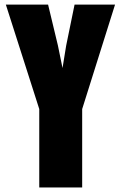

<svg xmlns="http://www.w3.org/2000/svg" viewBox="-20 -830 535 850"><path d="M153.8 0V-347.2L5.9 -809.6H192.9L236.3 -628.9L256.8 -528.8L272.9 -627.9L310.1 -809.6H489.3L343.8 -347.2V0Z"/></svg>

Font: Oswald
Style: Heavy
Weight: 800
Designer: Vernon Adams
Foundry: Vernon Adams
Version: 3.0; ttfautohint (v0.95) -l 8 -r 50 -G 200 -x 0 -w "G" -W -c